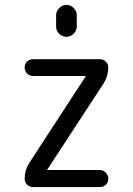

<svg xmlns="http://www.w3.org/2000/svg" viewBox="-20 -760 540 780"><path d="M208 -698.2Q208 -714.8 220.7 -727.5Q233.4 -740.2 250 -740.2Q266.6 -740.2 279.3 -727.5Q292 -714.8 292 -698.2V-652.3Q292 -635.7 279.3 -623Q266.6 -610.4 250 -610.4Q233.4 -610.4 220.7 -622.6Q208 -634.8 208 -652.3ZM98.6 -97.7 327.1 -448.2 328.1 -449.2V-450.2Q328.1 -451.2 327.1 -451.2H114.3Q100.6 -451.2 90.3 -461.4Q80.1 -471.7 80.1 -485.8Q80.1 -500 89.8 -509.8Q99.6 -519.5 114.3 -519.5H385.7Q399.4 -519.5 409.7 -509.8Q419.9 -500 419.9 -486.3Q419.9 -452.1 401.4 -421.9L172.9 -72.3L171.9 -71.3V-70.3Q171.9 -69.3 172.9 -69.3H385.7Q399.4 -69.3 409.7 -58.6Q419.9 -47.9 419.9 -33.7Q419.9 -19.5 410.2 -9.8Q400.4 0 385.7 0H114.3Q100.6 0 90.3 -9.8Q80.1 -19.5 80.1 -34.2Q80.1 -67.4 98.6 -97.7Z"/></svg>

Font: Rounded-X Mgen+ 2m regular
Style: Regular
Weight: 400
Designer: [Source Han Sans]
Ryoko NISHIZUKA  (kana & ideographs); Paul D. Hunt (Latin, Greek & Cyrillic); Wenlong ZHANG  (bopomofo
Version: Version 1.059.20150602